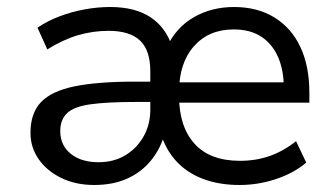

<svg xmlns="http://www.w3.org/2000/svg" viewBox="-20 -519 957 548"><path d="M249 9Q196 9 155 -11Q114 -31 90.5 -64.5Q67 -98 67 -140Q67 -196 97 -227.5Q127 -259 192.5 -272.5Q258 -286 365 -286H425V-228H367Q287 -228 239.5 -221.5Q192 -215 172 -196.5Q152 -178 152 -145Q152 -104 182 -80Q212 -56 261 -56Q305 -56 338 -76Q371 -96 390 -130Q409 -164 409 -206V-315Q409 -376 379.5 -403.5Q350 -431 290 -431Q245 -431 202.5 -418.5Q160 -406 115 -378L87 -440Q115 -459 149 -472Q183 -485 220.5 -492Q258 -499 294 -499Q366 -499 410 -469.5Q454 -440 471 -386H457Q483 -441 533.5 -470Q584 -499 648 -499Q715 -499 763.5 -469Q812 -439 837.5 -384.5Q863 -330 863 -254V-226H478V-284H807L790 -268Q790 -319 773.5 -356.5Q757 -394 725.5 -414.5Q694 -435 647 -435Q576 -435 533.5 -387Q491 -339 491 -256V-246Q491 -158 535 -109Q579 -60 665 -60Q710 -60 749 -73.5Q788 -87 825 -116L854 -55Q819 -25 768 -8Q717 9 664 9Q606 9 560.5 -8Q515 -25 484.5 -57.5Q454 -90 439 -137H450Q438 -94 410.5 -60.5Q383 -27 342.5 -9Q302 9 249 9Z"/></svg>

Font: Nunito Sans 10pt
Style: Regular
Weight: 400
Designer: Vernon Adams
Foundry: Vernon Adams
Version: Version 3.101;gftools[0.9.27]